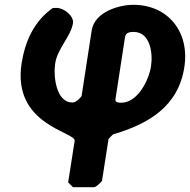

<svg xmlns="http://www.w3.org/2000/svg" viewBox="-20 -547 792 800"><path d="M405 207 432 33C434 30 446 17 451 13C600 -31 723 -104 748 -267C771 -413 681 -527 535 -527C477 -527 374 -498 362 -420L320 -147C320 -146 312 -137 308 -133C301 -127 292 -120 282 -120C212 -120 202 -233 210 -283C219 -344 275 -395 284 -450C289 -481 245 -514 217 -514C214 -514 201 -514 199 -513C119 -456 84 -371 70 -283C30 -24 297 2 291 40L264 213L284 233H371C382 233 399 213 405 207ZM537 -414C606 -414 618 -325 609 -270C601 -216 555 -119 485 -119C477 -119 459 -119 461 -133L501 -393C504 -413 525 -414 537 -414Z"/></svg>

Font: Asimov Print
Style: CIt
Weight: 500
Designer: Google
Version: Version 2.000980: 2014